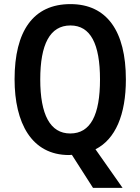

<svg xmlns="http://www.w3.org/2000/svg" viewBox="-20 -811 683 935"><path d="M593 -424C593 -660 500 -791 323 -791C142 -791 51 -660 51 -425C51 -213 133 -56 316 -56C321 -56 326 -57 330 -57L433 104H577L445 -84C542 -133 593 -252 593 -424ZM176 -424C176 -595 223 -687 323 -687C421 -687 467 -597 467 -424C467 -251 421 -161 322 -161C224 -161 176 -253 176 -424Z"/></svg>

Font: Noto Sans Malayalam UI Condensed SemiBold
Style: Regular
Weight: 600
Width: 3
Designer: Jelle Bosma - Monotype Design Team
Foundry: Monotype Imaging Inc.
Version: Version 2.104